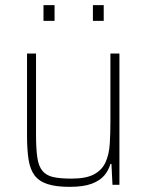

<svg xmlns="http://www.w3.org/2000/svg" viewBox="-20 -718 571 746"><path d="M250 8Q197 8 164 -3Q131 -14 114 -37Q97 -60 91 -98Q85 -136 85 -190V-510H120V-195Q120 -140 125 -106Q130 -72 145 -54Q160 -36 187 -30Q214 -24 258 -24Q315 -24 346 -41Q377 -58 390.5 -88.5Q404 -119 406.5 -159.5Q409 -200 409 -246V-510H444V0H417L413 -81H409Q402 -56 385 -36Q368 -16 336 -4Q304 8 250 8ZM149 -637V-698H192V-637ZM341 -637V-698H383V-637Z"/></svg>

Font: Saira Thin SemiCondensed
Style: Regular
Weight: 100
Width: 4
Version: Version 1.101